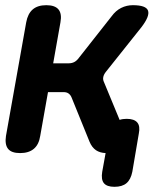

<svg xmlns="http://www.w3.org/2000/svg" viewBox="-20 -580 640 740"><path d="M421 140Q392 140 380.5 126Q369 112 374 82L387 10Q365 9 350 -1Q334 -12 325 -34L256 -204Q252 -214 244.5 -219.5Q237 -225 225 -225H165L135 -56Q130 -23 110.5 -6.5Q91 10 57.5 10Q24 10 11 -6.5Q-2 -23 3 -56L81 -494Q87 -527 106 -543.5Q125 -560 158.5 -560Q192 -560 205.5 -543.5Q219 -527 213 -494L185 -336H245Q257 -336 266.5 -341Q276 -346 284 -357L410 -517Q426 -539 447 -549.5Q468 -560 492 -560Q543 -560 550.5 -539Q558 -518 525 -475L388 -303Q380 -293 378 -283Q376 -273 381 -263L441 -118Q453 -122 468 -122Q497 -122 509 -108Q521 -94 515 -65L490 82Q484 112 467.5 126Q451 140 421 140Z"/></svg>

Font: Maple Mono
Style: Bold Italic
Weight: 700
Italic angle: -10°
Monospace: yes
Designer: subframe7536
Version: Version 7.000